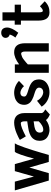

<svg xmlns="http://www.w3.org/2000/svg" viewBox="1121 -1931 827 3109"><g transform="rotate(-90 1534.5 -376.5)"><path d="M285.2 0H165L5.9 -549.8H147.9L230 -241.2L317.9 -549.8H432.1L520 -238.8Q552.7 -360.8 583.5 -450.2Q614.3 -539.6 632.8 -549.8H769Q747.6 -528.3 700.4 -390.9Q653.3 -253.4 616.7 -127L580.1 0H466.8L376 -314.9Z M880.9 -372.1Q864.7 -397.9 850.6 -422.1Q836.4 -446.3 830.1 -458L823.7 -469.2Q844.7 -481.4 868.2 -492.9Q891.6 -504.4 932.6 -522Q973.6 -539.6 1019.5 -550.3Q1065.4 -561 1106 -561Q1143.1 -561 1171.6 -548.8Q1200.2 -536.6 1216.1 -518.8Q1231.9 -501 1241.9 -477.3Q1252 -453.6 1254.9 -434.3Q1257.8 -415 1257.8 -396V-119.1Q1257.8 -116.7 1258.1 -114.3Q1258.3 -111.8 1261.5 -104.2Q1264.6 -96.7 1270.3 -90.1Q1275.9 -83.5 1288.3 -74.2Q1300.8 -64.9 1317.9 -57.1L1235.8 17.1Q1169.4 -9.3 1146 -45.9Q1072.8 11.2 981.9 11.2Q974.6 11.2 964.6 10.3Q954.6 9.3 937.3 5.4Q919.9 1.5 903.6 -4.6Q887.2 -10.7 869.6 -22.9Q852.1 -35.2 839.1 -51.3Q826.2 -67.4 817.6 -92Q809.1 -116.7 809.1 -147Q809.1 -171.4 813.5 -192.1Q817.9 -212.9 831.5 -236.3Q845.2 -259.8 867.4 -277.6Q889.6 -295.4 928.5 -310.5Q967.3 -325.7 1019 -333Q1105.5 -344.2 1124 -349.1V-396Q1124 -403.3 1123 -411.6Q1122.1 -419.9 1119.1 -429.9Q1116.2 -439.9 1109.6 -446.5Q1103 -453.1 1093.8 -453.1Q1034.2 -453.1 880.9 -372.1ZM981 -89.8Q1016.1 -86.9 1055.7 -108.6Q1095.2 -130.4 1124 -163.1V-245.1Q1112.8 -242.7 1066.9 -236.8L1035.2 -231.9Q941.9 -214.4 941.9 -147Q941.9 -129.9 946.5 -117.4Q951.2 -105 958.7 -99.6Q966.3 -94.2 971.2 -92.3Q976.1 -90.3 981 -89.8Z M1525.9 -397Q1525.9 -385.7 1532.2 -376.7Q1538.6 -367.7 1551.3 -360.8Q1564 -354 1576.4 -349.4Q1588.9 -344.7 1606.4 -338.9Q1610.8 -337.4 1612.8 -336.9Q1633.3 -330.6 1643.8 -327.4Q1654.3 -324.2 1673.6 -317.1Q1692.9 -310.1 1703.4 -304.9Q1713.9 -299.8 1729.7 -291Q1745.6 -282.2 1754.6 -273.7Q1763.7 -265.1 1774.4 -252.7Q1785.2 -240.2 1790.5 -226.8Q1795.9 -213.4 1799.8 -196Q1803.7 -178.7 1803.7 -159.2Q1803.7 -125.5 1792 -96.9Q1780.3 -68.4 1760 -48.8Q1739.7 -29.3 1712.9 -15.4Q1686 -1.5 1656 4.9Q1626 11.2 1593.8 11.2Q1527.3 11.2 1464.1 -21.5Q1400.9 -54.2 1361.8 -115.2L1457 -190.9Q1481.9 -144.5 1520 -117.7Q1558.1 -90.8 1595.7 -89.8Q1626.5 -89.8 1648.2 -107.9Q1669.9 -126 1669.9 -159.2Q1669.9 -171.4 1663.8 -181.6Q1657.7 -191.9 1649.7 -198.7Q1641.6 -205.6 1626.5 -212.4Q1611.3 -219.2 1601.3 -222.9Q1591.3 -226.6 1573.7 -231.9Q1543.5 -240.7 1521.5 -248.8Q1499.5 -256.8 1473.4 -271Q1447.3 -285.2 1430.7 -301.5Q1414.1 -317.9 1402.8 -342.5Q1391.6 -367.2 1391.6 -397Q1391.6 -430.7 1401.6 -457.8Q1411.6 -484.9 1428.7 -502Q1445.8 -519 1465.8 -531.2Q1485.8 -543.5 1508.5 -549.6Q1531.2 -555.7 1549.3 -558.3Q1567.4 -561 1584 -561Q1640.6 -561 1691.2 -540Q1741.7 -519 1778.8 -482.9L1693.8 -401.9Q1669.4 -429.2 1640.1 -444.6Q1610.8 -460 1584 -460Q1575.2 -460 1566.7 -457.5Q1558.1 -455.1 1548.1 -449Q1538.1 -442.9 1532 -429.4Q1525.9 -416 1525.9 -397Z M2045.9 0H1910.6V-549.8H2045.9V-480Q2154.8 -561 2242.7 -561Q2388.7 -561 2388.7 -383.8V0H2254.9V-383.8Q2254.9 -419.4 2242.9 -435.3Q2231 -451.2 2209.2 -446.3Q2187.5 -441.4 2166.5 -431.9Q2145.5 -422.4 2117.7 -400.1Q2089.8 -377.9 2076.4 -366.5Q2063 -355 2045.9 -338.9Z M2475.6 -699.2Q2475.6 -730 2499 -750Q2522.5 -770 2557.6 -770Q2601.1 -770 2622.3 -743.7Q2643.6 -717.3 2643.6 -673.8Q2642.1 -599.1 2558.6 -494.1L2480.5 -541Q2517.6 -586.4 2529.8 -632.8Q2503.9 -639.2 2489.7 -657Q2475.6 -674.8 2475.6 -699.2Z M2689.5 -451.2V-551.8H2755.4V-750H2889.6V-551.8H3013.7V-451.2H2889.6V-167Q2889.6 -150.9 2889.9 -144.3Q2890.1 -137.7 2891.8 -125.2Q2893.6 -112.8 2898.2 -106.2Q2902.8 -99.6 2910.6 -97.2Q2934.1 -89.8 2987.3 -143.1L3068.4 -65.9Q3028.8 -24.4 2986.1 -6.6Q2943.4 11.2 2889.6 11.2Q2755.4 11.2 2755.4 -167V-451.2Z"/></g></svg>

Font: Junction Bold
Style: Bold
Weight: 700
Designer: Caroline Hadilaksono
Foundry: Caroline Hadilaksono
Version: Version 001.001